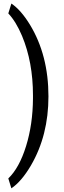

<svg xmlns="http://www.w3.org/2000/svg" viewBox="-20 -822 358 1072"><path d="M250.5 -283.7Q250.5 -65.9 152.8 101.6Q100.1 191.4 43.5 229.5L26.4 174.3Q87.9 115.2 125.5 -6.1Q163.1 -127.4 164.1 -272V-289.6Q164.1 -475.1 103 -621.6Q69.3 -701.7 26.4 -747.1L43.5 -802.2Q97.2 -766.1 147.5 -683.6Q250.5 -513.7 250.5 -283.7Z"/></svg>

Font: TypoPRO Roboto
Style: Regular
Weight: 400
Designer: Google
Version: Version 2.136; 2016